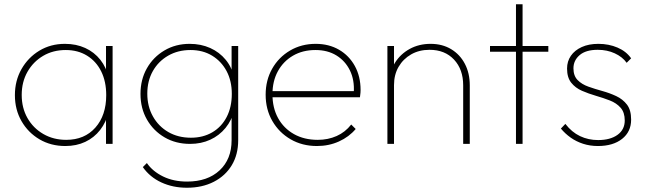

<svg xmlns="http://www.w3.org/2000/svg" viewBox="-20 -676 3034 902"><path d="M287 10Q219 10 165.5 -21.5Q112 -53 81 -107Q50 -161 50 -229Q50 -297 81 -351.5Q112 -406 165 -438Q218 -470 285 -470Q338 -470 380.5 -450.5Q423 -431 451.5 -395Q480 -359 491 -309V-152Q479 -102 450.5 -65.5Q422 -29 380.5 -9.5Q339 10 287 10ZM291 -19Q377 -19 428 -76.5Q479 -134 479 -229Q479 -293 455.5 -340.5Q432 -388 389 -414.5Q346 -441 289 -441Q229 -441 182.5 -413.5Q136 -386 109 -338.5Q82 -291 82 -230Q82 -169 109 -121.5Q136 -74 183.5 -46.5Q231 -19 291 -19ZM478 0V-123L487 -237L478 -348V-460H509V0Z M858 206Q792 206 738 181Q684 156 651 109L670 90Q697 129 746 153Q795 177 859 177Q955 177 1011.5 124.5Q1068 72 1068 -17V-134L1077 -242L1068 -347V-460H1099V-17Q1099 50 1069 100Q1039 150 984.5 178Q930 206 858 206ZM873 0Q806 0 753.5 -30.5Q701 -61 670.5 -114Q640 -167 640 -235Q640 -302 670 -355Q700 -408 752.5 -439Q805 -470 871 -470Q924 -470 967.5 -450.5Q1011 -431 1040.5 -395Q1070 -359 1081 -309V-160Q1069 -111 1039.5 -75Q1010 -39 967.5 -19.5Q925 0 873 0ZM877 -29Q934 -29 977.5 -54.5Q1021 -80 1045 -126.5Q1069 -173 1069 -235Q1069 -296 1044.5 -342Q1020 -388 976.5 -414.5Q933 -441 875 -441Q816 -441 770 -414.5Q724 -388 698 -342Q672 -296 672 -236Q672 -176 698.5 -129Q725 -82 771 -55.5Q817 -29 877 -29Z M1469 10Q1400 10 1345.5 -21.5Q1291 -53 1259.5 -107.5Q1228 -162 1228 -231Q1228 -299 1258.5 -353Q1289 -407 1342.5 -438.5Q1396 -470 1463 -470Q1525 -470 1572.5 -442.5Q1620 -415 1647 -366Q1674 -317 1674 -253Q1674 -249 1673.5 -240.5Q1673 -232 1671 -219H1250V-248H1651L1642 -241Q1646 -300 1624 -345Q1602 -390 1560.5 -415.5Q1519 -441 1462 -441Q1402 -441 1356.5 -414.5Q1311 -388 1285.5 -341.5Q1260 -295 1260 -233Q1260 -169 1286.5 -121Q1313 -73 1361 -46Q1409 -19 1473 -19Q1521 -19 1561.5 -37Q1602 -55 1630 -91L1651 -70Q1620 -33 1572.5 -11.5Q1525 10 1469 10Z M2156 0V-275Q2156 -350 2113 -396Q2070 -442 1998 -442Q1949 -442 1911.5 -420.5Q1874 -399 1852.5 -362Q1831 -325 1831 -276L1810 -288Q1810 -340 1835.5 -381Q1861 -422 1904.5 -446Q1948 -470 2003 -470Q2058 -470 2099.5 -445Q2141 -420 2164 -376Q2187 -332 2187 -275V0ZM1800 0V-460H1831V0Z M2404 0V-656H2435V0ZM2282 -433V-460H2556V-433Z M2789 10Q2752 10 2719.5 -0.5Q2687 -11 2661 -29.5Q2635 -48 2615 -72L2636 -94Q2666 -55 2705 -36.5Q2744 -18 2790 -18Q2847 -18 2881 -42.5Q2915 -67 2915 -110Q2915 -148 2895.5 -170Q2876 -192 2845 -204Q2814 -216 2779.5 -226Q2745 -236 2714 -249.5Q2683 -263 2663.5 -287.5Q2644 -312 2644 -354Q2644 -388 2662 -414Q2680 -440 2713 -455Q2746 -470 2791 -470Q2840 -470 2881 -452.5Q2922 -435 2945 -402L2924 -381Q2904 -409 2868 -425.5Q2832 -442 2788 -442Q2732 -442 2703 -417Q2674 -392 2674 -355Q2674 -320 2693.5 -300Q2713 -280 2744 -269Q2775 -258 2809.5 -248.5Q2844 -239 2875 -224.5Q2906 -210 2925.5 -184.5Q2945 -159 2945 -114Q2945 -57 2902.5 -23.5Q2860 10 2789 10Z"/></svg>

Font: Outfit Thin
Style: Regular
Weight: 100
Designer: Rodrigo Fuenzalida
Foundry: fragTYPE
Version: Version 1.100;gftools[0.9.27]